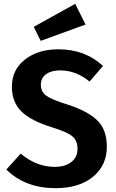

<svg xmlns="http://www.w3.org/2000/svg" viewBox="-20 -965 605 1001"><path d="M372 -945 426 -837 192 -752 156 -825ZM284 -708Q424 -708 517 -621L447 -540Q376 -598 294 -598Q248 -598 220.5 -578.5Q193 -559 193 -523Q193 -487 220.5 -466.5Q248 -446 332 -420Q435 -387 486 -338.5Q537 -290 537 -200Q537 -103 465 -43.5Q393 16 269 16Q112 16 13 -81L88 -164Q170 -95 265 -95Q319 -95 351.5 -120Q384 -145 384 -190Q384 -232 357 -254.5Q330 -277 252 -301Q139 -336 90.5 -385Q42 -434 42 -513Q42 -601 110 -654.5Q178 -708 284 -708Z"/></svg>

Font: FiraGO SemiBold
Style: Regular
Weight: 600
Designer: bBox Type
Foundry: bBox Type GmbH
Version: Version 1.001;PS 001.001;hotconv 1.0.88;makeotf.lib2.5.64775